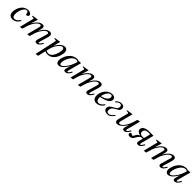

<svg xmlns="http://www.w3.org/2000/svg" viewBox="732 -2893 5525 5525"><g transform="rotate(45 3495.0 -130.0)"><path d="M81.1 -147.9Q81.1 -210 101.8 -272.5Q122.6 -335 158.9 -386.2Q195.3 -437.5 251 -469.7Q306.6 -502 371.1 -502Q427.2 -502 463.6 -476.6Q500 -451.2 500 -413.1Q500 -390.1 478.3 -373.5Q456.5 -356.9 436 -356.9Q410.6 -356.9 407.2 -387.2Q402.8 -430.2 387.7 -448.5Q372.6 -466.8 347.2 -466.8Q303.2 -466.8 263.9 -418.9Q224.6 -371.1 202.4 -302.2Q180.2 -233.4 180.2 -168Q180.2 -138.7 183.8 -117.2Q187.5 -95.7 196.5 -76.4Q205.6 -57.1 223.6 -47.1Q241.7 -37.1 268.1 -37.1Q341.3 -37.1 428.2 -153.8L452.1 -134.8Q364.3 12.2 224.1 12.2Q196.3 12.2 172.1 4.2Q147.9 -3.9 126.7 -21.7Q105.5 -39.6 93.3 -71.8Q81.1 -104 81.1 -147.9Z M539.1 12.2 642.1 -397Q645.5 -411.1 646.7 -418.2Q647.9 -425.3 647 -431.9Q646 -438.5 641.4 -441.4Q636.7 -444.3 627.9 -444.8L566.9 -450.2L572.8 -474.1L753.9 -502L758.8 -497.1L695.8 -290H698.7Q752 -387.2 818.8 -444.6Q885.7 -502 953.1 -502Q1005.4 -502 1020.3 -463.6Q1035.2 -425.3 1012.7 -353L992.7 -290H997.1Q1052.2 -389.2 1118.2 -445.6Q1184.1 -502 1250 -502Q1280.3 -502 1299.6 -490.5Q1318.8 -479 1326.2 -458.7Q1333.5 -438.5 1332.5 -413.1Q1331.5 -387.7 1322.8 -356.9L1246.1 -95.2Q1231 -40 1255.9 -40Q1274.4 -40 1300.8 -75Q1327.1 -109.9 1345.7 -146L1370.1 -131.8Q1341.8 -68.4 1300 -28.1Q1258.3 12.2 1207 12.2Q1169.4 12.2 1155.3 -13.7Q1141.1 -39.6 1154.8 -85.9L1240.7 -379.9Q1250.5 -412.1 1241.2 -431.2Q1231.9 -450.2 1207 -450.2Q1177.2 -450.2 1144.3 -426.8Q1111.3 -403.3 1083 -366.9Q1054.7 -330.6 1032.5 -293.2Q1010.3 -255.9 995.1 -221.2Q977.5 -179.2 963.4 -134.3Q949.2 -89.4 923.8 0L836.9 12.2L862.8 -85.9L937 -366.2Q959 -450.2 906.7 -450.2Q877.4 -450.2 843.5 -425.5Q809.6 -400.9 780.8 -363.8Q752 -326.7 728.8 -287.1Q705.6 -247.6 691.9 -212.9Q671.4 -161.1 626 0Z M1409.7 242.2 1549.3 -397Q1555.7 -419.4 1553.5 -431.4Q1551.3 -443.4 1534.7 -444.8L1472.7 -450.2L1478.5 -474.1L1659.7 -502L1664.6 -497.1L1607.4 -286.1H1610.4Q1665.5 -389.6 1733.6 -445.8Q1801.8 -502 1862.3 -502Q1917.5 -502 1945.6 -467.8Q1973.6 -433.6 1973.6 -368.2Q1973.6 -350.1 1969.5 -323Q1965.3 -295.9 1954.6 -259.5Q1943.8 -223.1 1928.2 -186.5Q1912.6 -149.9 1887.2 -113.8Q1861.8 -77.6 1830.8 -49.8Q1799.8 -22 1755.9 -4.9Q1711.9 12.2 1661.6 12.2Q1588.9 12.2 1553.7 -9.8L1498.5 230ZM1563.5 -53.2Q1598.6 -22.9 1651.4 -22.9Q1690.4 -22.9 1724.6 -42.7Q1758.8 -62.5 1782.2 -94.7Q1805.7 -127 1824.2 -165.3Q1842.8 -203.6 1853.3 -242.9Q1863.8 -282.2 1869.1 -314Q1874.5 -345.7 1874.5 -367.2Q1874.5 -450.2 1820.3 -450.2Q1779.8 -450.2 1730.7 -402.3Q1681.6 -354.5 1642.6 -286.1Q1616.7 -240.7 1596.2 -176.3Q1575.7 -111.8 1563.5 -53.2Z M2008.3 -106.9Q2008.3 -141.1 2018.1 -182.1Q2027.8 -223.1 2046.4 -267.8Q2064.9 -312.5 2095.2 -354Q2125.5 -395.5 2163.1 -428.7Q2200.7 -461.9 2252 -481.9Q2303.2 -502 2360.4 -502Q2404.3 -502 2433.6 -481L2438.5 -494.1H2522.5L2416.5 -95.2Q2401.4 -40 2426.3 -40Q2444.8 -40 2471.4 -75Q2498 -109.9 2516.6 -146L2540.5 -131.8Q2512.2 -68.4 2470 -28.1Q2427.7 12.2 2374.5 12.2Q2297.4 12.2 2330.6 -100.1L2364.3 -213.9H2362.3Q2337.9 -170.9 2311.8 -134.8Q2285.6 -98.6 2252.4 -63.5Q2219.2 -28.3 2180.9 -8.1Q2142.6 12.2 2104.5 12.2Q2072.3 12.2 2049.8 -5.4Q2027.3 -22.9 2017.8 -49.1Q2008.3 -75.2 2008.3 -106.9ZM2107.4 -109.9Q2107.4 -40 2151.4 -40Q2215.8 -40 2316.4 -191.9Q2388.2 -299.8 2423.3 -444.8Q2399.9 -466.8 2362.3 -466.8Q2317.4 -466.8 2275.6 -440.2Q2233.9 -413.6 2204.3 -372.6Q2174.8 -331.5 2152.3 -283Q2129.9 -234.4 2118.7 -189Q2107.4 -143.6 2107.4 -109.9Z M2601.1 12.2 2704.1 -397Q2707.5 -411.1 2708.7 -418.2Q2710 -425.3 2709 -431.9Q2708 -438.5 2703.4 -441.4Q2698.7 -444.3 2689.9 -444.8L2628.9 -450.2L2634.8 -474.1L2815.9 -502L2820.8 -497.1L2757.8 -290H2760.7Q2814 -387.2 2880.9 -444.6Q2947.8 -502 3015.1 -502Q3067.4 -502 3082.3 -463.6Q3097.2 -425.3 3074.7 -353L3054.7 -290H3059.1Q3114.3 -389.2 3180.2 -445.6Q3246.1 -502 3312 -502Q3342.3 -502 3361.6 -490.5Q3380.9 -479 3388.2 -458.7Q3395.5 -438.5 3394.5 -413.1Q3393.6 -387.7 3384.8 -356.9L3308.1 -95.2Q3293 -40 3317.9 -40Q3336.4 -40 3362.8 -75Q3389.2 -109.9 3407.7 -146L3432.1 -131.8Q3403.8 -68.4 3362.1 -28.1Q3320.3 12.2 3269 12.2Q3231.4 12.2 3217.3 -13.7Q3203.1 -39.6 3216.8 -85.9L3302.7 -379.9Q3312.5 -412.1 3303.2 -431.2Q3293.9 -450.2 3269 -450.2Q3239.3 -450.2 3206.3 -426.8Q3173.3 -403.3 3145 -366.9Q3116.7 -330.6 3094.5 -293.2Q3072.3 -255.9 3057.1 -221.2Q3039.6 -179.2 3025.4 -134.3Q3011.2 -89.4 2985.8 0L2898.9 12.2L2924.8 -85.9L2999 -366.2Q3021 -450.2 2968.8 -450.2Q2939.5 -450.2 2905.5 -425.5Q2871.6 -400.9 2842.8 -363.8Q2814 -326.7 2790.8 -287.1Q2767.6 -247.6 2753.9 -212.9Q2733.4 -161.1 2688 0Z M3494.6 -151.9Q3494.6 -215.3 3516.4 -277.6Q3538.1 -339.8 3577.6 -388.2Q3669.9 -502 3796.4 -502Q3855 -502 3887.7 -473.1Q3920.4 -444.3 3920.4 -401.9Q3920.4 -348.1 3878.4 -306.2Q3841.8 -272 3776.6 -243.9Q3711.4 -215.8 3594.7 -191.9Q3593.8 -185.1 3593.8 -175.8Q3593.8 -37.1 3684.6 -37.1Q3710.9 -37.1 3735.8 -47.4Q3760.7 -57.6 3782.7 -77.4Q3804.7 -97.2 3818.1 -112.3Q3831.5 -127.4 3849.6 -150.9L3872.6 -130.9Q3848.1 -90.8 3818.8 -62Q3789.6 -33.2 3759.5 -17.6Q3729.5 -2 3701.2 5.1Q3672.9 12.2 3643.6 12.2Q3624 12.2 3605.7 8.8Q3587.4 5.4 3566.4 -5.4Q3545.4 -16.1 3530.3 -33.4Q3515.1 -50.8 3504.9 -81.3Q3494.6 -111.8 3494.6 -151.9ZM3596.7 -226.1Q3657.7 -239.3 3703.4 -259.8Q3749 -280.3 3775.4 -304.7Q3801.8 -329.1 3814.2 -355Q3826.7 -380.9 3826.7 -408.2Q3826.7 -434.6 3810.8 -450.7Q3794.9 -466.8 3768.6 -466.8Q3730 -466.8 3692.9 -431.9Q3655.8 -397 3630.6 -341.8Q3605.5 -286.6 3596.7 -226.1Z M3947.3 -88.9Q3947.3 -126 3959.7 -153.6Q3972.2 -181.2 3996.3 -200.9Q4020.5 -220.7 4045.4 -234.9Q4070.3 -249 4106.7 -269.3Q4143.1 -289.6 4168 -308.1Q4205.1 -336.4 4205.1 -400.9Q4205.1 -432.1 4187.3 -449.5Q4169.4 -466.8 4142.1 -466.8Q4111.3 -466.8 4083.5 -449.5Q4055.7 -432.1 4011.2 -393.1L3990.2 -412.1Q4047.4 -466.8 4082.5 -484.4Q4117.7 -502 4162.1 -502Q4198.2 -502 4223.9 -492.7Q4249.5 -483.4 4261.7 -468.3Q4273.9 -453.1 4279.1 -439.5Q4284.2 -425.8 4284.2 -412.1Q4284.2 -377.9 4275.9 -355.7Q4267.6 -333.5 4249 -318.1Q4230.5 -302.7 4210.2 -292.2Q4189.9 -281.7 4155.8 -262.2Q4121.6 -242.7 4092.3 -220.2Q4058.6 -194.3 4047.9 -163.6Q4037.1 -132.8 4037.1 -90.8Q4037.1 -77.6 4039.3 -67.9Q4041.5 -58.1 4048.1 -46.9Q4054.7 -35.6 4070.8 -29.3Q4086.9 -22.9 4111.3 -22.9Q4154.3 -22.9 4189 -49.8Q4223.6 -76.7 4277.3 -141.1L4296.4 -122.1Q4266.6 -84.5 4247.1 -63.2Q4227.5 -42 4203.1 -22.7Q4178.7 -3.4 4153.3 4.4Q4127.9 12.2 4096.2 12.2Q4027.3 12.2 3987.3 -16.8Q3947.3 -45.9 3947.3 -88.9Z M4416 -450.2 4421.9 -474.1 4604 -502 4608.9 -497.1 4513.2 -127.9Q4490.2 -40 4538.1 -40Q4567.9 -40 4600.1 -62Q4632.3 -84 4660.2 -119.6Q4688 -155.3 4711.2 -194.3Q4734.4 -233.4 4752 -273.9Q4782.7 -346.2 4823.2 -490.2L4912.1 -502L4805.2 -94.2Q4791.5 -40 4817.9 -40Q4848.1 -40 4910.2 -146L4934.1 -130.9Q4904.8 -69.3 4861.1 -28.6Q4817.4 12.2 4767.1 12.2Q4690.4 12.2 4721.2 -96.2L4753.9 -210H4752Q4704.1 -117.2 4632.1 -52.5Q4560.1 12.2 4491.2 12.2Q4385.7 12.2 4423.8 -132.8L4493.2 -397Q4497.6 -414.1 4498 -423.1Q4498.5 -432.1 4494.1 -438Q4489.7 -443.8 4478 -444.8Z M4929.7 -43Q4929.7 -62 4941.9 -77.4Q4954.1 -92.8 4972.7 -92.8Q4987.3 -92.8 4996.8 -85Q5006.3 -77.1 5014.2 -69.6Q5022 -62 5032.7 -62Q5047.9 -62 5059.8 -75.4Q5071.8 -88.9 5091.8 -128.9Q5111.8 -168.5 5133.3 -187.3Q5154.8 -206.1 5191.9 -220.2L5192.9 -226.1Q5141.6 -232.4 5099.6 -265.6Q5057.6 -298.8 5057.6 -342.8Q5057.6 -407.7 5122.1 -449Q5186.5 -490.2 5294.9 -490.2H5473.6L5373.5 -95.2Q5366.7 -71.3 5368.2 -55.7Q5369.6 -40 5383.8 -40Q5402.3 -40 5428.7 -75Q5455.1 -109.9 5473.6 -146L5497.6 -131.8Q5469.2 -68.8 5427.7 -28.3Q5386.2 12.2 5335.9 12.2Q5296.9 12.2 5284.4 -14.4Q5272 -41 5283.7 -85.9L5316.9 -213.9H5293.9Q5242.2 -213.9 5206.5 -180.4Q5170.9 -147 5136.7 -78.1Q5112.8 -29.8 5078.9 -8.8Q5044.9 12.2 4993.7 12.2Q4964.8 12.2 4947.3 -4.2Q4929.7 -20.5 4929.7 -43ZM5155.8 -333Q5155.8 -294.9 5180.7 -272Q5205.6 -249 5257.8 -249H5325.7L5372.6 -432.1Q5375.5 -442.4 5369.6 -448.7Q5363.8 -455.1 5352.5 -455.1H5327.6Q5242.2 -455.1 5199 -427.7Q5155.8 -400.4 5155.8 -333Z M5578.6 12.2 5681.6 -397Q5685.1 -411.1 5686.3 -418.2Q5687.5 -425.3 5686.5 -431.9Q5685.5 -438.5 5680.9 -441.4Q5676.3 -444.3 5667.5 -444.8L5606.4 -450.2L5612.3 -474.1L5793.5 -502L5798.3 -497.1L5735.4 -290H5738.3Q5791.5 -387.2 5858.4 -444.6Q5925.3 -502 5992.7 -502Q6044.9 -502 6059.8 -463.6Q6074.7 -425.3 6052.2 -353L6032.2 -290H6036.6Q6091.8 -389.2 6157.7 -445.6Q6223.6 -502 6289.6 -502Q6319.8 -502 6339.1 -490.5Q6358.4 -479 6365.7 -458.7Q6373 -438.5 6372.1 -413.1Q6371.1 -387.7 6362.3 -356.9L6285.6 -95.2Q6270.5 -40 6295.4 -40Q6314 -40 6340.3 -75Q6366.7 -109.9 6385.3 -146L6409.7 -131.8Q6381.3 -68.4 6339.6 -28.1Q6297.9 12.2 6246.6 12.2Q6209 12.2 6194.8 -13.7Q6180.7 -39.6 6194.3 -85.9L6280.3 -379.9Q6290 -412.1 6280.8 -431.2Q6271.5 -450.2 6246.6 -450.2Q6216.8 -450.2 6183.8 -426.8Q6150.9 -403.3 6122.6 -366.9Q6094.2 -330.6 6072 -293.2Q6049.8 -255.9 6034.7 -221.2Q6017.1 -179.2 6002.9 -134.3Q5988.8 -89.4 5963.4 0L5876.5 12.2L5902.3 -85.9L5976.6 -366.2Q5998.5 -450.2 5946.3 -450.2Q5917 -450.2 5883.1 -425.5Q5849.1 -400.9 5820.3 -363.8Q5791.5 -326.7 5768.3 -287.1Q5745.1 -247.6 5731.4 -212.9Q5710.9 -161.1 5665.5 0Z M6458 -106.9Q6458 -141.1 6467.8 -182.1Q6477.5 -223.1 6496.1 -267.8Q6514.6 -312.5 6544.9 -354Q6575.2 -395.5 6612.8 -428.7Q6650.4 -461.9 6701.7 -481.9Q6752.9 -502 6810.1 -502Q6854 -502 6883.3 -481L6888.2 -494.1H6972.2L6866.2 -95.2Q6851.1 -40 6876 -40Q6894.5 -40 6921.1 -75Q6947.8 -109.9 6966.3 -146L6990.2 -131.8Q6961.9 -68.4 6919.7 -28.1Q6877.4 12.2 6824.2 12.2Q6747.1 12.2 6780.3 -100.1L6814 -213.9H6812Q6787.6 -170.9 6761.5 -134.8Q6735.4 -98.6 6702.1 -63.5Q6668.9 -28.3 6630.6 -8.1Q6592.3 12.2 6554.2 12.2Q6522 12.2 6499.5 -5.4Q6477.1 -22.9 6467.5 -49.1Q6458 -75.2 6458 -106.9ZM6557.1 -109.9Q6557.1 -40 6601.1 -40Q6665.5 -40 6766.1 -191.9Q6837.9 -299.8 6873 -444.8Q6849.6 -466.8 6812 -466.8Q6767.1 -466.8 6725.3 -440.2Q6683.6 -413.6 6654.1 -372.6Q6624.5 -331.5 6602.1 -283Q6579.6 -234.4 6568.4 -189Q6557.1 -143.6 6557.1 -109.9Z"/></g></svg>

Font: Linguistics Pro
Style: Italic
Weight: 400
Italic angle: -12°
Designer: Stefan Peev, Context Ltd
Foundry: Stefan Peev, Context Ltd
Version: Version 001.000